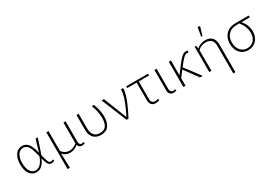

<svg xmlns="http://www.w3.org/2000/svg" viewBox="39 -1842 4479 3161"><g transform="rotate(-30 2278.5 -261.0)"><path d="M235 8Q155 8 109 -58.5Q63 -125 63 -237Q63 -351 111 -419.5Q159 -488 243 -488Q278 -488 306 -473Q334 -458 351.5 -437.5Q369 -417 384.5 -383Q400 -349 407.5 -325.5Q415 -302 424 -265L428 -249L496 -481H538L442 -195L458 -137Q473 -78 487.5 -53Q502 -28 531 -28Q552 -28 572 -40L581 -13Q553 4 523 4Q483 4 462 -26.5Q441 -57 424 -124L417 -151Q390 -81 344.5 -36.5Q299 8 235 8ZM103 -241Q103 -142 139 -84.5Q175 -27 240 -27Q344 -27 405 -196L390 -253Q381 -288 376 -305Q371 -322 358 -355.5Q345 -389 331 -406.5Q317 -424 293.5 -438.5Q270 -453 242 -453Q177 -453 140 -395Q103 -337 103 -241Z M701 217V-481H742V-102Q801 -28 880 -28Q959 -28 1025 -86V-87V-481H1066V-95Q1066 -64 1078.5 -46.5Q1091 -29 1112 -29Q1130 -29 1152 -37L1160 -10Q1130 3 1102 3Q1045 3 1029 -54Q955 7 875 7Q796 7 737 -55L745 217Z M1462 7Q1374 7 1323.5 -46Q1273 -99 1273 -198V-481H1314V-205Q1314 -117 1354 -72.5Q1394 -28 1464 -28Q1617 -28 1617 -233Q1617 -341 1565 -481H1606Q1657 -340 1657 -231Q1657 -119 1609.5 -56Q1562 7 1462 7Z M2047 -124 1985 0H1948L1751 -481H1796L1969 -41L2018 -142Q2119 -355 2119 -481H2160Q2160 -352 2047 -124Z M2504 4Q2455 4 2426.5 -25.5Q2398 -55 2398 -106V-447H2219V-481H2634V-447H2438V-113Q2438 -73 2457.5 -51Q2477 -29 2509 -29Q2540 -29 2568 -42L2577 -13Q2543 4 2504 4Z M2843 3Q2803 3 2779 -22.5Q2755 -48 2755 -91V-481H2796V-97Q2796 -66 2811.5 -47.5Q2827 -29 2854 -29Q2874 -29 2892 -37L2901 -9Q2878 3 2843 3Z M3028 0V-481H3069V-199L3154 -311Q3224 -405 3268 -447Q3312 -489 3356 -489Q3372 -489 3392 -482L3383 -450Q3368 -453 3358 -453Q3324 -453 3285.5 -414.5Q3247 -376 3179 -288L3395 0H3344L3156 -257L3069 -144V0Z M3719 -568 3695 -572 3725 -739 3768 -732ZM3520 0V-481H3550L3558 -425Q3626 -488 3724 -488Q3803 -488 3847.5 -442Q3892 -396 3892 -315V217H3851V-310Q3851 -379 3816 -416Q3781 -453 3715 -453Q3620 -453 3561 -392V0Z M4477 -225Q4477 -121 4417 -55.5Q4357 10 4259 10Q4163 10 4104 -56.5Q4045 -123 4045 -233Q4045 -343 4112 -412Q4179 -481 4292 -481H4549V-447L4392 -446Q4477 -341 4477 -225ZM4085 -238Q4085 -142 4134 -83.5Q4183 -25 4264 -25Q4342 -25 4389 -79Q4436 -133 4436 -221Q4436 -337 4349 -446H4295Q4199 -446 4142 -388.5Q4085 -331 4085 -238Z"/></g></svg>

Font: Cantarell Light
Style: Regular
Weight: 300
Designer: Dave Crossland, Nikolaus Waxweiler, Florian Fecher, Jacques Le Bailly, Eben Sorkin, Alexei Vanyashin, Alexios Zavras, Em
Version: Version 0.303